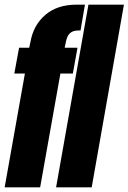

<svg xmlns="http://www.w3.org/2000/svg" viewBox="-20 -805 552 825"><path d="M0 0H152.5L239.5 -489H293L313 -600H258L263 -624.5Q268 -651 280.8 -662.5Q293.5 -674 316 -674H326L345 -785H309Q226 -785 174.8 -741Q123.5 -697 111 -625.5L105.5 -600H62L41.5 -489H87ZM221 0H374L512.5 -785H360Z"/></svg>

Font: Anybody UltraCondensed ExtraBold
Style: Italic
Weight: 800
Width: 1
Italic angle: -10°
Version: Version 1.113;gftools[0.9.25]